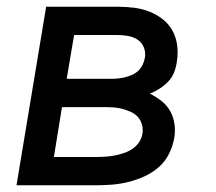

<svg xmlns="http://www.w3.org/2000/svg" viewBox="-20 -550 640 570"><path d="M29 0 117 -530H330Q354 -530 378 -527Q402 -524 423.5 -515.5Q445 -507 463 -493Q481 -479 492 -459Q503 -439 506 -415Q509 -391 505 -367Q503 -351 497 -335.5Q491 -320 479.5 -308Q468 -296 454 -287Q440 -278 425 -272Q443 -263 459 -250.5Q475 -238 485 -220.5Q495 -203 498 -181.5Q501 -160 497 -139Q493 -116 481.5 -93Q470 -70 451 -53.5Q432 -37 409 -26.5Q386 -16 362 -10Q338 -4 314.5 -2Q291 0 267 0ZM178 -316H309Q320 -316 330 -317Q340 -318 350.5 -320.5Q361 -323 371.5 -327.5Q382 -332 390 -339.5Q398 -347 403 -357Q408 -367 410 -378Q413 -393 407.5 -408Q402 -423 389.5 -431.5Q377 -440 361.5 -443Q346 -446 330 -446H200ZM140 -84H267Q281 -84 294.5 -85Q308 -86 321 -88.5Q334 -91 347.5 -95.5Q361 -100 373 -108Q385 -116 393 -128Q401 -140 403 -154Q405 -167 401.5 -180Q398 -193 389.5 -202.5Q381 -212 369 -217.5Q357 -223 344.5 -226.5Q332 -230 318.5 -231Q305 -232 291 -232H164Z"/></svg>

Font: Iosevka Curly MdExObl
Style: Regular
Weight: 500
Width: 7
Italic angle: -9°
Monospace: yes
Designer: Belleve Invis
Foundry: Belleve Invis
Version: Version 11.1.0; ttfautohint (v1.8.3)